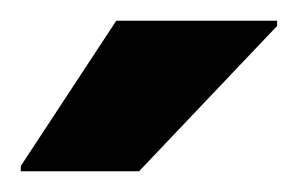

<svg xmlns="http://www.w3.org/2000/svg" viewBox="-20 -741 287 185"><path d="M0 -576V-581L92 -721H247V-716L114 -576Z"/></svg>

Font: Saira
Style: Bold
Weight: 700
Designer: Hector Gatti with collaboration of the Omnibus-Type team
Foundry: Omnibus-Type
Version: Version 1.100; ttfautohint (v1.8.3)